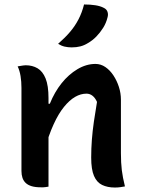

<svg xmlns="http://www.w3.org/2000/svg" viewBox="-20 -834 640 859"><path d="M539 0Q528 2 517.5 3.5Q507 5 494 5Q461 5 437 -6.5Q413 -18 400.5 -47Q388 -76 388 -129Q388 -169 391 -208.5Q394 -248 400 -289.5Q406 -331 414 -378Q406 -396 394 -405.5Q382 -415 367 -415Q341 -415 316 -400.5Q291 -386 266.5 -356Q242 -326 220 -278Q198 -230 179 -163L178 -370H203Q224 -422 255.5 -461.5Q287 -501 326.5 -524.5Q366 -548 407 -548Q431 -548 451.5 -534Q472 -520 487.5 -496.5Q503 -473 512 -445Q521 -417 521 -388Q521 -348 521 -308.5Q521 -269 521 -229Q521 -189 521 -149Q521 -105 525 -72.5Q529 -40 539 0ZM197 1Q190 2 184.5 3Q179 4 174 4Q169 4 163 4Q138 4 121.5 -1Q105 -6 95 -15.5Q85 -25 80.5 -38.5Q76 -52 76 -69Q76 -119 76 -167Q76 -215 76 -260.5Q76 -306 76 -351Q76 -396 76 -441Q76 -469 72 -493.5Q68 -518 59 -537Q65 -538 71 -539Q77 -540 83.5 -541Q90 -542 95 -542Q125 -542 148 -528.5Q171 -515 184 -483Q197 -451 197 -395Q197 -328 197 -259Q197 -190 197 -124Q197 -58 197 1ZM356 -814Q384 -814 406.5 -810.5Q429 -807 444 -799Q457 -793 461 -781Q465 -769 461 -756Q455 -731 441.5 -709.5Q428 -688 411 -670.5Q394 -653 373 -641Q357 -631 339.5 -626.5Q322 -622 301 -622Q284 -622 269 -625.5Q254 -629 240 -638Q272 -666 294 -692Q316 -718 331.5 -748Q347 -778 356 -814Z"/></svg>

Font: Recursive Casual SemiBold
Style: Regular
Weight: 600
Version: Version 1.047